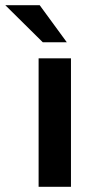

<svg xmlns="http://www.w3.org/2000/svg" viewBox="-88 -717 353 737"><path d="M60.2 0V-493H184.4V0ZM76.2 -554.8 -67.6 -697H64.4L168.4 -554.8Z"/></svg>

Font: Hanken Grotesk
Style: Regular
Weight: 400
Designer: Alfredo Marco Pradil
Foundry: Hanken Design Co.
Version: Version 3.013